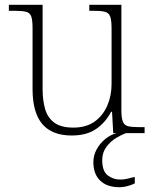

<svg xmlns="http://www.w3.org/2000/svg" viewBox="-20 -556 645 802"><path d="M279 10Q198 10 157 -37.5Q116 -85 116 -184V-439Q116 -472 110.5 -487.5Q105 -503 88 -507Q71 -511 38 -511H17V-536H158V-183Q158 -137 168.5 -100.5Q179 -64 207 -43.5Q235 -23 286 -23Q340 -23 375 -48Q410 -73 428 -114.5Q446 -156 446 -205V-438Q446 -472 440 -487.5Q434 -503 417.5 -507Q401 -511 368 -511H353V-536H487V-97Q487 -64 493 -48.5Q499 -33 514.5 -29Q530 -25 558 -25H584V0H453L448 -89H444Q422 -46 382.5 -18Q343 10 279 10ZM479 226Q427 226 398.5 198.5Q370 171 370 121Q370 93 384 67.5Q398 42 420.5 24Q443 6 468 0H507Q489 6 465.5 20Q442 34 424.5 57.5Q407 81 407 113Q407 159 430 176.5Q453 194 482 194Q497 194 510 191Q523 188 543 183V210Q533 215 522 218.5Q511 222 500 224Q489 226 479 226Z"/></svg>

Font: Noto Serif Armenian ExtraLight
Style: Regular
Weight: 250
Version: Version 2.007